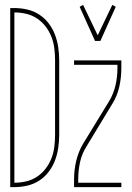

<svg xmlns="http://www.w3.org/2000/svg" viewBox="-20 -768 540 788"><path d="M22 0V-735H39Q65 -735 91.5 -729Q118 -723 140.5 -708.5Q163 -694 179.5 -672.5Q196 -651 205.5 -626Q215 -601 219 -574Q223 -547 223 -521V-215Q223 -188 219 -161Q215 -134 205.5 -109Q196 -84 179.5 -62.5Q163 -41 140.5 -26.5Q118 -12 91.5 -6Q65 0 39 0ZM39 -18Q63 -18 87 -23.5Q111 -29 131.5 -42.5Q152 -56 167 -75.5Q182 -95 191 -118Q200 -141 203 -165.5Q206 -190 206 -215V-521Q206 -545 203 -569.5Q200 -594 191 -617Q182 -640 167 -659.5Q152 -679 131.5 -692.5Q111 -706 87 -711.5Q63 -717 39 -717ZM370 -600 307 -740 321 -748 381 -623 441 -748 455 -740 392 -600ZM284 0V-33Q284 -71 293 -108.5Q302 -146 321 -178L428 -353Q446 -383 454 -417.5Q462 -452 462 -488V-502H284V-520H478V-488Q478 -449 469.5 -411.5Q461 -374 441 -342L335 -167Q316 -137 308.5 -102.5Q301 -68 301 -33V-18H478V0Z"/></svg>

Font: Iosevka Term Curly Thin
Style: Regular
Weight: 100
Designer: Belleve Invis
Foundry: Belleve Invis
Version: Version 32.3.0